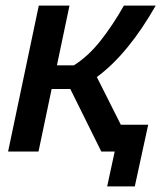

<svg xmlns="http://www.w3.org/2000/svg" viewBox="-20 -543 595 688"><path d="M9 0 119 -523H229L184 -309H245Q297 -342 341 -398Q385 -454 424 -523H538Q489 -437 436 -372.5Q383 -308 327 -267L413 -96H511L463 125H364L391 0H343L232 -224H165L118 0Z"/></svg>

Font: Raleway SemiBold
Style: Italic
Weight: 600
Italic angle: -12°
Designer: Matt McInerney, Pablo Impallari, Rodrigo Fuenzalida
Foundry: Matt McInerney, Pablo Impallari, Rodrigo Fuenzalida
Version: Version 4.026